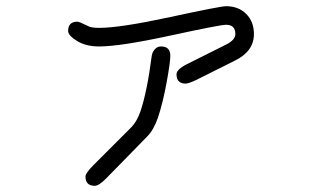

<svg xmlns="http://www.w3.org/2000/svg" viewBox="-20 -512 1040 620"><path d="M800 -402Q800 -347 740 -317L612 -253Q588 -242 580 -242Q550 -242 550 -272Q550 -288 584 -305L710 -368Q740 -383 740 -402Q740 -432 710 -432Q691 -432 529.5 -397Q368 -362 300 -362Q258 -362 230 -379Q200 -397 200 -412Q200 -442 230 -442Q236 -442 264 -428Q274 -422 300 -422Q368 -422 530 -457Q692 -492 710 -492Q750 -492 775 -467Q800 -442 800 -402ZM530 -332Q530 -311 518 -245.5Q506 -180 490 -132Q476 -92 456 -72Q447 -63 392.5 -7Q338 49 322 65Q299 88 286 88Q256 88 256 58Q256 47 282 21L405 -102Q422 -120 433 -151Q455 -215 470 -332Q472 -344 480 -353Q488 -362 500 -362Q530 -362 530 -332Z"/></svg>

Font: Pecita
Style: Book
Weight: 400
Width: 7
Version: Version 4.3